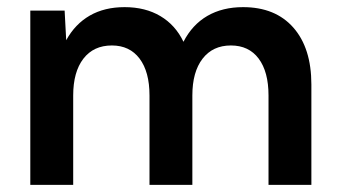

<svg xmlns="http://www.w3.org/2000/svg" viewBox="-20 -518 948 538"><path d="M852.5 0H732.4V-250.5Q732.4 -316.9 704.8 -353.8Q677.2 -390.6 627 -390.6Q576.2 -390.6 547.6 -353.5Q519 -316.4 519 -250.5V0H398.9V-250.5Q398.9 -316.9 371.1 -353.8Q343.3 -390.6 293.5 -390.6Q242.2 -390.6 213.6 -353.5Q185.1 -316.4 185.1 -250.5V0H64.9V-488.3H161.1L165.5 -405.3Q190.4 -450.7 231.7 -474.4Q272.9 -498 329.1 -498Q387.2 -498 429.4 -472.9Q471.7 -447.8 494.1 -400.9Q518.6 -448.7 561 -473.4Q603.5 -498 661.1 -498Q751.5 -498 802 -440.7Q852.5 -383.3 852.5 -281.2Z"/></svg>

Font: Kumbh Sans SemiBold
Style: Regular
Weight: 600
Version: Version 1.005